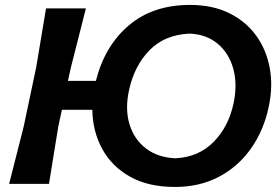

<svg xmlns="http://www.w3.org/2000/svg" viewBox="-20 -747 1139 780"><path d="M17 0Q32 -58.5 45.8 -112.8Q59.5 -167 76.5 -234L127 -473.5Q139 -544 148 -599.2Q157 -654.5 167 -713H329Q314 -654 300 -598.8Q286 -543.5 268 -473L256 -418.5H369.5Q405.5 -561 503.5 -644Q601.5 -727 752 -727Q843 -727 910.8 -693.8Q978.5 -660.5 1020.5 -602.5Q1062.5 -544.5 1076 -469.8Q1089.5 -395 1071.5 -312Q1051 -216 999 -142.8Q947 -69.5 868.8 -28.5Q790.5 12.5 691 12.5Q582 12.5 507.8 -29.5Q433.5 -71.5 395 -142.5Q356.5 -213.5 355 -301H231.5L217 -234Q206 -165.5 197 -111.2Q188 -57 179 0ZM693 -104Q786.5 -108.5 847.8 -170.5Q909 -232.5 929 -328Q945 -404.5 927.8 -467.5Q910.5 -530.5 864.8 -569Q819 -607.5 750.5 -610.5Q649 -606 587.2 -542.8Q525.5 -479.5 504 -380Q487.5 -303 506.2 -241.8Q525 -180.5 573.2 -143.8Q621.5 -107 693 -104Z"/></svg>

Font: Commissioner Loud SemiBold
Style: Italic
Weight: 600
Italic angle: -12°
Designer: Kostas Bartsokas
Foundry: Kostas Bartsokas
Version: Version 1.000; ttfautohint (v1.8.3)